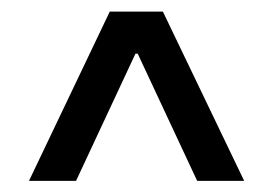

<svg xmlns="http://www.w3.org/2000/svg" viewBox="-20 -706 482 339"><path d="M173.8 -685.5H267.6L411.1 -386.7H328.1L223.1 -611.3H219.2L114.3 -386.7H31.2Z"/></svg>

Font: Pretendard JP
Style: Regular
Weight: 400
Designer: Base glyphs from Inter by Rasmus Andersson; Hangeul glyphs from Noto Sans CJK(Source Han Sans) by Jang Soo-young and Kan
Foundry: Kil Hyung-jin
Version: Version 1.309